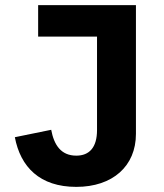

<svg xmlns="http://www.w3.org/2000/svg" viewBox="-20 -718 640 750"><path d="M129 -698V-575H359V-210C359 -142 329 -110 278 -110C218 -110 191 -152 180 -211L38 -182C60 -66 135 12 278 12C420 12 511 -69 511 -195V-698Z"/></svg>

Font: IBM Plex Mono
Style: Bold
Weight: 700
Monospace: yes
Designer: Mike Abbink, Paul van der Laan, Pieter van Rosmalen
Foundry: Bold Monday
Version: Version 2.004